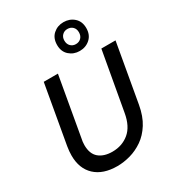

<svg xmlns="http://www.w3.org/2000/svg" viewBox="-228 -1101 1132 1244"><g transform="rotate(-30 338.0 -479.5)"><path d="M280 12Q174 12 115 -43Q56 -98 56 -196Q56 -227 62 -263L139 -700H245L168 -263Q165 -250 163.5 -237.5Q162 -225 162 -213Q162 -147 199 -116Q236 -85 299 -85Q372 -85 424 -128Q476 -171 492 -263L570 -700H676L599 -263Q585 -184 551.5 -131Q518 -78 473 -47Q428 -16 378 -2Q328 12 280 12ZM442 -756Q397 -756 365 -784.5Q333 -813 333 -863Q333 -914 365 -942.5Q397 -971 442 -971Q488 -971 520 -942.5Q552 -914 552 -864Q552 -814 520 -785Q488 -756 442 -756ZM442 -807Q466 -807 481.5 -822.5Q497 -838 497 -864Q497 -890 481.5 -905Q466 -920 442 -920Q419 -920 403.5 -904.5Q388 -889 388 -864Q388 -838 403.5 -822.5Q419 -807 442 -807Z"/></g></svg>

Font: Rethink Sans Medium
Style: Italic
Weight: 500
Italic angle: -10°
Designer: The Rethink Sans project authors (Hans Thiessen). DM Sans designed by Colophon Foundry.
Foundry: Rethink Communications LLC
Version: Version 1.001